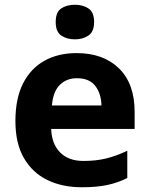

<svg xmlns="http://www.w3.org/2000/svg" viewBox="-20 -780 631 810"><path d="M303 -556Q416 -556 482 -491.5Q548 -427 548 -308V-236H196Q198 -173 233.5 -137Q269 -101 332 -101Q385 -101 428 -111.5Q471 -122 517 -144V-29Q477 -9 432.5 0.5Q388 10 325 10Q243 10 180 -20.5Q117 -51 81 -113Q45 -175 45 -269Q45 -365 77.5 -428.5Q110 -492 168 -524Q226 -556 303 -556ZM304 -450Q261 -450 232.5 -422Q204 -394 199 -335H408Q407 -385 382 -417.5Q357 -450 304 -450ZM296 -760Q329 -760 353 -744.5Q377 -729 377 -687Q377 -646 353 -630Q329 -614 296 -614Q262 -614 238.5 -630Q215 -646 215 -687Q215 -729 238.5 -744.5Q262 -760 296 -760Z"/></svg>

Font: Noto Sans Devanagari UI
Style: Bold
Weight: 700
Designer: Jelle Bosma - Monotype Design Team
Foundry: Monotype Imaging Inc.
Version: Version 2.004; ttfautohint (v1.8.4.7-5d5b)